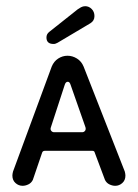

<svg xmlns="http://www.w3.org/2000/svg" viewBox="-20 -590 445 620"><path d="M53 10Q40 10 30 1Q20 -8 20 -23Q20 -28 22 -36L147 -375Q154 -392 168 -401Q182 -410 198 -410Q214 -410 228.5 -401Q243 -392 250 -375L383 -36Q385 -28 385 -23Q385 -8 375 1Q365 10 352 10Q343 10 333.5 5.5Q324 1 319 -9L286 -97Q285 -103 278 -103H125Q118 -103 116 -97L86 -9Q81 1 71.5 5.5Q62 10 53 10ZM155 -163H245Q251 -163 254.5 -167.5Q258 -172 256 -179L208 -316Q205 -326 199 -326Q192 -326 189 -316L144 -178Q142 -172 145.5 -167.5Q149 -163 155 -163ZM139 -487 231 -560Q235 -563 241.5 -566.5Q248 -570 255 -570Q267 -570 276 -561Q285 -552 285 -538Q285 -523 272 -515L166 -452Q163 -451 160.5 -449.5Q158 -448 153 -448Q130 -448 130 -469Q130 -480 139 -487Z"/></svg>

Font: Dongle
Style: Regular
Weight: 400
Designer: Yanghee Ryu
Foundry: Yanghee Ryu
Version: Version 2.000